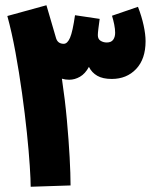

<svg xmlns="http://www.w3.org/2000/svg" viewBox="-20 -707 583 732"><path d="M249 0 97 5Q97 -20 93.5 -74.5Q90 -129 82.5 -201Q75 -273 64 -352Q53 -431 39 -507.5Q25 -584 8 -646L157 -687Q162 -671 167 -653L193 -564Q199 -540 223 -540Q237 -540 247 -563Q257 -586 266 -649L360 -635Q357 -613 355 -597Q353 -581 353 -573Q353 -558 363.5 -551.5Q374 -545 387 -545Q404 -545 411.5 -555.5Q419 -566 419 -582Q419 -596 415.5 -613.5Q412 -631 407 -647L506 -681Q520 -645 527.5 -610.5Q535 -576 535 -550Q535 -482 499 -444Q463 -406 406 -406Q372 -406 351 -418Q330 -430 319 -452Q305 -426 285 -414.5Q265 -403 244 -403Q229 -403 216 -407Q228 -327 235 -249.5Q242 -172 245.5 -107.5Q249 -43 249 0Z"/></svg>

Font: Noto Sans Arabic SemCond ExtBd
Style: Regular
Weight: 800
Width: 4
Designer: Monotype Design Team, Nadine Chahine, Nizar Qandah and Khaled Hosny
Foundry: Monotype Imaging Inc.
Version: Version 2.012; ttfautohint (v1.8.4.7-5d5b)